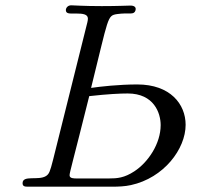

<svg xmlns="http://www.w3.org/2000/svg" viewBox="-20 -703 744 723"><path d="M65 -13C65 -1 74 0 85 0H403C426 0 450 -1 473 -6C597 -33 679 -142 679 -233C679 -311 621 -385 497 -385C428 -385 357 -377 323 -372C390 -641 383 -644 421 -650C465 -656 480 -647 488 -659C490 -662 491 -666 491 -669C491 -676 486 -682 471 -682C456 -682 427 -680 363 -680C294 -680 259 -683 248 -683C235 -683 228 -673 228 -665C228 -651 242 -652 258 -652H269C290 -652 311 -650 311 -633C311 -625 308 -615 304 -599L180 -102C168 -55 165 -48 153 -40C124 -22 65 -45 65 -13ZM242 -43C242 -54 255 -96 316 -341C388 -349 432 -351 461 -351C560 -351 585 -277 585 -232C585 -162 538 -92 486 -58C448 -33 421 -31 390 -31H269C258 -31 242 -31 242 -43Z"/></svg>

Font: CMU Serif
Style: Italic
Weight: 500
Italic angle: -14.04°
Version: Version 0.7.0